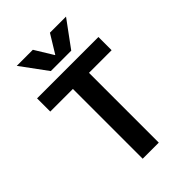

<svg xmlns="http://www.w3.org/2000/svg" viewBox="-274 -1079 1195 1195"><g transform="rotate(-45 323.5 -481.5)"><path d="M593.8 -730.5V-614.3H394.5V0H252.9V-614.3H53.7V-730.5ZM325.2 -841.8 399.4 -962.9H541L414.1 -790H234.4L107.4 -962.9H249L323.2 -841.8Z"/></g></svg>

Font: Mgen+ 1c bold
Style: Bold
Weight: 700
Designer: [Source Han Sans]
Ryoko NISHIZUKA  (kana & ideographs); Paul D. Hunt (Latin, Greek & Cyrillic); Wenlong ZHANG  (bopomofo
Version: Version 1.059.20150602